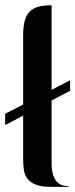

<svg xmlns="http://www.w3.org/2000/svg" viewBox="-20 -725 292 745"><path d="M0 -283.7 69.8 -319.3V-587.9Q69.8 -620.6 75.7 -643.1Q81.5 -665.5 94.5 -679.2Q107.4 -692.9 128.4 -698.7Q149.4 -704.6 180.2 -704.6V-376.5L252 -413.6V-373L180.2 -335V-133.3Q180.2 -112.8 180.2 -89.8Q180.2 -66.9 185.8 -47.6Q191.4 -28.3 204.8 -15.6Q218.3 -2.9 244.6 -2.9Q246.1 -2.9 246.1 -1.5Q246.1 0 244.6 0H178.7Q140.6 0 118.9 -8.5Q97.2 -17.1 86.2 -32Q75.2 -46.9 72.5 -66.9Q69.8 -86.9 69.8 -109.4V-276.4L0 -239.7Z"/></svg>

Font: Unique
Style: Regular
Weight: 400
Designer: Anna Pocius (aka Artmaker)
Foundry: Anna Pocius
Version: Version 1.000 2013 initial release